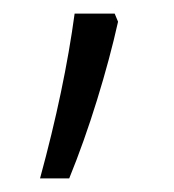

<svg xmlns="http://www.w3.org/2000/svg" viewBox="-20 -133 257 283"><path d="M154 -101Q142 -47 123 14.5Q104 76 82 130H39Q75 -2 90 -113H149Z"/></svg>

Font: Noto Sans Myanmar UI SemiCondensed Light
Style: Regular
Weight: 300
Width: 4
Designer: Monotype Design Team
Foundry: Monotype Imaging Inc.
Version: Version 2.103; ttfautohint (v1.8.4.7-5d5b)